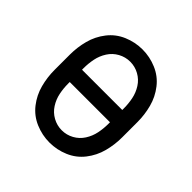

<svg xmlns="http://www.w3.org/2000/svg" viewBox="-148 -663 796 796"><g transform="rotate(45 250.0 -265.0)"><path d="M250 8Q207 8 167 -9Q127 -26 100.5 -60Q74 -94 63 -135.5Q52 -177 52 -220V-310Q52 -353 63 -394.5Q74 -436 100.5 -470Q127 -504 167 -521Q207 -538 250 -538Q293 -538 333 -521Q373 -504 399.5 -470Q426 -436 437 -394.5Q448 -353 448 -310V-220Q448 -177 437 -135.5Q426 -94 399.5 -60Q373 -26 333 -9Q293 8 250 8ZM250 -64Q278 -64 302.5 -77.5Q327 -91 342 -114.5Q357 -138 362.5 -165Q368 -192 368 -220V-229H132V-220Q132 -192 137.5 -165Q143 -138 158 -114.5Q173 -91 197.5 -77.5Q222 -64 250 -64ZM132 -301H368V-310Q368 -338 362.5 -365Q357 -392 342 -415.5Q327 -439 302.5 -452.5Q278 -466 250 -466Q222 -466 197.5 -452.5Q173 -439 158 -415.5Q143 -392 137.5 -365Q132 -338 132 -310Z"/></g></svg>

Font: Iosevka SS08
Style: Regular
Weight: 400
Monospace: yes
Designer: Belleve Invis
Foundry: Belleve Invis
Version: 2.1.0; ttfautohint (v1.8.2)